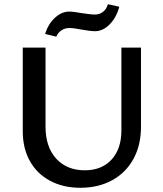

<svg xmlns="http://www.w3.org/2000/svg" viewBox="-20 -884 774 911"><path d="M88 -261V-658H196V-283Q196 -187 246.5 -131.5Q297 -76 382 -76Q463 -76 509.5 -127Q556 -178 556 -265V-658H649V-283Q649 -196 613.5 -130.5Q578 -65 512.5 -29Q447 7 361 7Q280 7 218 -26Q156 -59 122 -119.5Q88 -180 88 -261ZM194 -723Q208 -769 240 -799Q272 -829 308 -829Q329 -829 366 -822Q374 -821 395 -818Q416 -815 431 -815Q452 -815 468.5 -827.5Q485 -840 492 -864L546 -852Q532 -800 500 -768Q468 -736 431 -736Q407 -736 365 -744Q330 -751 308 -751Q288 -751 271.5 -740Q255 -729 247 -710Z"/></svg>

Font: Ysabeau Semibold
Style: Regular
Weight: 600
Designer: Christian Thalmann (Catharsis Fonts)
Version: Version 0.003